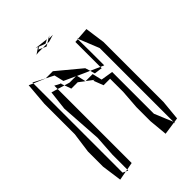

<svg xmlns="http://www.w3.org/2000/svg" viewBox="-239 -934 1044 1044"><g transform="rotate(-45 282.5 -412.5)"><path d="M481 -582V-15L437 -121V-442L369 -453L367 -454L354 -509H300L340 -479L331 -481L353 -424H403V-322L395 -214V-105L405 1L481 -10V-2L484 -10H483L508 -14L519 -129V-591L503 -706L433 -701ZM112 -485 128 -245 120 -122V-9L162 -17V-586L125 -597ZM90 -701 65 -712 54 -580V-346L38 -229V-113L54 3L107 -7L90 -15ZM202 -574 216 -535H265L299 -509L287 -562L336 -540L357 -531L348 -560L212 -673H157L202 -650L215 -595L281 -565H232ZM411 -699V-507L432 -498V-601L431 -700ZM365 -503 411 -497V-507L357 -531ZM162 -586 202 -574 194 -595 162 -612ZM90 -701 156 -673H157L90 -708ZM120 -1V-9L107 -7ZM202 -591 193 -598 194 -595ZM433 -701 431 -706V-700ZM412 -497H411V-493ZM299 -509H300H299ZM312 -819 234 -828 248 -823 212 -799 227 -801H263L238 -813L243 -814L249 -818L250 -822L292 -806L290 -808H291ZM298 -801H313L352 -813H323L336 -825ZM282 -792 298 -801H263Z"/></g></svg>

Font: Quebrada
Style: Regular
Weight: 400
Designer: deFharo
Foundry: deFharo
Version: Version 1.034 2012